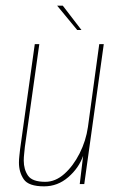

<svg xmlns="http://www.w3.org/2000/svg" viewBox="-20 -651 421 679"><path d="M136 8Q81 8 64 -17Q47 -42 47 -76Q47 -88 48.5 -100Q50 -112 51 -123L103 -495H119L68 -132Q67 -120 65.5 -107.5Q64 -95 64 -83Q64 -52 79 -30Q94 -8 140 -8Q176 -8 207.5 -36Q239 -64 261.5 -108.5Q284 -153 291 -202L331 -495H347L278 0H262L274 -100Q259 -57 221.5 -24.5Q184 8 136 8ZM253 -545 182 -631H202L268 -545Z"/></svg>

Font: Alumni Sans Pinstripe
Style: Italic
Weight: 400
Italic angle: -8°
Designer: Robert E. Leuschke
Foundry: Robert E. Leuschke
Version: Version 1.010; ttfautohint (v1.8.4.7-5d5b)